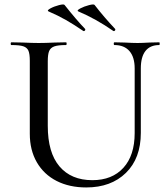

<svg xmlns="http://www.w3.org/2000/svg" viewBox="-20 -811 740 844"><path d="M483 -613Q480 -613 480 -619Q480 -625 483 -625L528 -624Q564 -622 585 -622Q603 -622 637 -624L680 -625Q682 -625 682 -619Q682 -613 680 -613Q640 -613 619.5 -587Q599 -561 599 -510V-227Q599 -115 533.5 -51Q468 13 359 13Q285 13 229 -15.5Q173 -44 142 -97.5Q111 -151 111 -223V-544Q111 -574 105 -588Q99 -602 82.5 -607.5Q66 -613 30 -613Q27 -613 27 -619Q27 -625 30 -625L80 -624Q124 -622 150 -622Q179 -622 221 -624L270 -625Q273 -625 273 -619Q273 -613 270 -613Q235 -613 218.5 -607Q202 -601 196 -586.5Q190 -572 190 -542V-258Q190 -140 241.5 -79.5Q293 -19 386 -19Q473 -19 522.5 -73.5Q572 -128 572 -226V-510Q572 -560 549 -586.5Q526 -613 483 -613ZM324 -761Q316 -765 333 -774Q350 -783 371.5 -788.5Q393 -794 396 -789Q437 -736 486 -684Q487 -683 487 -681Q487 -678 484 -675.5Q481 -673 478 -675Q402 -728 324 -761ZM193 -761Q185 -765 201.5 -774Q218 -783 239.5 -788.5Q261 -794 264 -789Q318 -721 354 -684Q355 -683 355 -681Q355 -678 352 -675.5Q349 -673 346 -675Q305 -703 270 -723Q235 -743 193 -761Z"/></svg>

Font: Cormorant SC Medium
Style: Regular
Weight: 500
Designer: Christian Thalmann (Catharsis Fonts)
Foundry: Catharsis Fonts
Version: Version 4.000